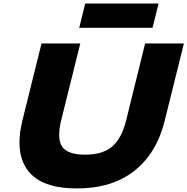

<svg xmlns="http://www.w3.org/2000/svg" viewBox="-20 -1056 1060 1086"><path d="M1020 -810.1 912.1 -375Q867.2 -190.9 741 -90.6Q614.7 9.8 415 9.8Q215.3 9.8 138.7 -90.1Q62 -189.9 106.9 -375L214.8 -810.1H434.1L326.2 -376Q300.8 -272.9 331.1 -227.1Q361.3 -181.2 461.9 -181.2Q561.5 -181.2 615 -227.5Q668.5 -273.9 693.8 -376L800.8 -810.1ZM877 -1036.1 842.8 -898.9H428.2L461.9 -1036.1Z"/></svg>

Font: Sinkin Sans 900 X Black Italic
Style: Regular
Weight: 950
Italic angle: -112°
Designer: Keith Bates
Foundry: K-Type
Version: Sinkin Sans (version 1.0)  by Keith Bates   •   © 2014   www